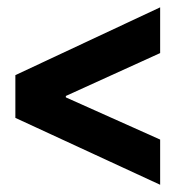

<svg xmlns="http://www.w3.org/2000/svg" viewBox="-20 -574 506 531"><path d="M422.9 -63 22.5 -248V-366.2L422.9 -553.7V-427.2L162.1 -308.6V-304.7L422.9 -188Z"/></svg>

Font: Reddit Sans Condensed
Style: Bold
Weight: 700
Designer: Stephen Hutchings
Foundry: Reddit
Version: Version 1.014